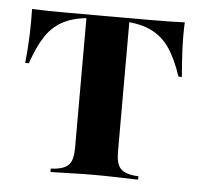

<svg xmlns="http://www.w3.org/2000/svg" viewBox="-39 -455 523 496"><g transform="rotate(5 222.5 -207.5)"><path d="M222.6 -2.4Q196 -2.4 170.2 -1.6Q144.4 -0.8 108.9 0V-8.9L121 -9.7Q146.8 -12.9 156.9 -25.4Q166.9 -37.9 166.9 -67.7V-208.1H278.2V-67.7Q278.2 -37.9 288.3 -25.4Q298.4 -12.9 324.2 -9.7L336.3 -8.9V0Q301.6 -0.8 275.8 -1.6Q250 -2.4 222.6 -2.4ZM200 -405.6Q146.8 -405.6 114.5 -391.1Q82.3 -376.6 62.9 -347.6Q43.5 -318.5 29 -275H19.4Q23.4 -311.3 24.6 -346.4Q25.8 -381.5 25 -415.3Q46 -414.5 68.1 -414.1Q90.3 -413.7 111.3 -413.7H200H246H333.9Q354.8 -413.7 377.4 -414.1Q400 -414.5 421 -415.3Q419.4 -381.5 421 -346Q422.6 -310.5 425.8 -274.2H416.9Q402.4 -318.5 382.7 -347.6Q362.9 -376.6 330.6 -390.7Q298.4 -404.8 246 -404.8ZM166.9 -208.1V-408.1H278.2V-208.1Z"/></g></svg>

Font: Playfair 144pt SemiCondensed
Style: Bold
Weight: 700
Width: 4
Designer: Claus Eggers Sørensen
Foundry: Claus Eggers Sørensen
Version: Version 2.203